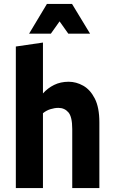

<svg xmlns="http://www.w3.org/2000/svg" viewBox="-20 -950 578 970"><path d="M60 0V-715L197 -735V-478Q221 -505 253.5 -521Q286 -537 327 -537Q365 -537 400.5 -517Q436 -497 459 -452Q482 -407 482 -332V0H345V-298Q345 -360 325.5 -382.5Q306 -405 275 -405Q256 -405 235 -398.5Q214 -392 197 -378V0ZM127 -780 217 -930H344L435 -780H325L281 -842L237 -780Z"/></svg>

Font: Radio Canada Condensed
Style: Bold
Weight: 700
Width: 3
Designer: Charles Daoud, Etienne Aubert Bonn, Alexandre Saumier Demers, Jacques Le Bailly
Foundry: Radio-Canada
Version: Version 2.104; ttfautohint (v1.8.4.7-5d5b);gftools[0.9.28.de